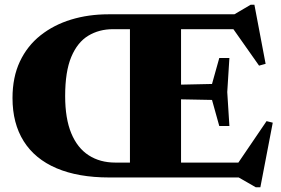

<svg xmlns="http://www.w3.org/2000/svg" viewBox="-20 -745 1178 806"><path d="M943 -501.5 934 -358.5 943 -216H900.5L870 -325.5L661 -329.5V-388L870 -392.5L900.5 -501.5ZM525.5 -685H740V0H525.5ZM438.5 0Q308 0 217.2 -38.8Q126.5 -77.5 79.5 -152.2Q32.5 -227 32.5 -333.5Q32.5 -421 63.5 -486.8Q94.5 -552.5 150 -596.5Q205.5 -640.5 278.5 -662.8Q351.5 -685 435.5 -685H964L1032 -725H1048L1095 -477L1067.5 -469.5L939 -652L999.5 -622.5H454.5Q396 -622.5 350.5 -595Q305 -567.5 279.2 -506Q253.5 -444.5 253.5 -342Q253.5 -247.5 279.2 -185.5Q305 -123.5 352.5 -93Q400 -62.5 464 -62.5H1011L963 -36.5L1099 -236.5L1125 -230L1073 41H1053.5L982 0Z"/></svg>

Font: Newsreader 36pt ExtraBold
Style: Regular
Weight: 800
Designer: Hugues Gentile
Foundry: Production Type
Version: Version 1.003